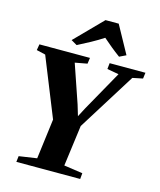

<svg xmlns="http://www.w3.org/2000/svg" viewBox="-141 -1095 994 1194"><g transform="rotate(15 356.0 -497.5)"><path d="M80 0 84.5 -38 199.5 -55 232.5 -313 80.5 -691 23 -704.5 29.5 -743H355L349.5 -704.5L271 -690L355.5 -443.5L376.5 -373.5L407.5 -432.5L552.5 -691L477.5 -704.5L481.5 -743H712L707 -704.5L641.5 -691L409 -319L374 -55.5L494.5 -38L491 0ZM216 -820.5 387.5 -995H472.5L570 -817.5L527.5 -797Q497.5 -819 469 -842.2Q440.5 -865.5 414.5 -888.5Q377 -864 335.2 -841.2Q293.5 -818.5 254 -798.5Z"/></g></svg>

Font: Merriweather 72pt Black
Style: Italic
Weight: 900
Italic angle: -7.8°
Version: Version 2.101